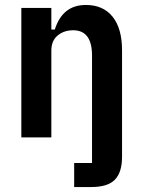

<svg xmlns="http://www.w3.org/2000/svg" viewBox="-20 -554 571 774"><path d="M279 103H351V-330Q351 -432 275 -432Q238 -432 212.5 -411Q187 -390 187 -350V0H66V-522H187V-435H201Q232 -534 326 -534Q396 -534 434 -486.5Q472 -439 472 -351V78Q472 141 443 170.5Q414 200 348 200H279Z"/></svg>

Font: IBM Plex Sans Cond SmBld
Style: Regular
Weight: 600
Width: 3
Designer: Mike Abbink, Paul van der Laan, Pieter van Rosmalen
Foundry: Bold Monday
Version: Version 1.3